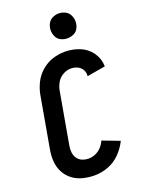

<svg xmlns="http://www.w3.org/2000/svg" viewBox="-178 -1051 855 1140"><g transform="rotate(-20 250.0 -480.5)"><path d="M342 -812Q322 -812 302.5 -821Q283 -830 273.5 -849.5Q264 -869 264 -890Q264 -911 273.5 -930.5Q283 -950 302.5 -959.5Q322 -969 342 -969Q363 -969 382.5 -959.5Q402 -950 411.5 -930.5Q421 -911 421 -890Q421 -869 411.5 -849.5Q402 -830 382.5 -821Q363 -812 342 -812ZM217 8Q179 8 143 -1Q107 -10 79 -31Q51 -52 34 -83.5Q17 -115 14 -152Q11 -189 18 -227L75 -550Q82 -589 100 -625.5Q118 -662 150 -690Q182 -718 220.5 -730.5Q259 -743 298 -743Q347 -743 392 -725Q437 -707 464.5 -668Q492 -629 493 -580L377 -560Q380 -582 369.5 -600.5Q359 -619 339.5 -628Q320 -637 298 -637Q272 -637 247 -622.5Q222 -608 208.5 -583Q195 -558 191 -532L134 -209Q130 -188 132.5 -167Q135 -146 146.5 -129.5Q158 -113 177 -105.5Q196 -98 217 -98Q239 -98 260.5 -107.5Q282 -117 298 -134.5Q314 -152 323 -173L431 -132Q411 -91 378 -57.5Q345 -24 302.5 -8Q260 8 217 8Z"/></g></svg>

Font: Iosevka SS08
Style: Bold Italic
Weight: 700
Italic angle: -10°
Monospace: yes
Designer: Belleve Invis
Foundry: Belleve Invis
Version: 2.1.0; ttfautohint (v1.8.2)